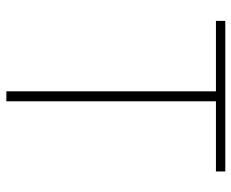

<svg xmlns="http://www.w3.org/2000/svg" viewBox="-84 -664 747 620"><g transform="rotate(90 290.0 -353.5)"><path d="M46.9 -707H533.2V-676.8H306.6V0H274.4V-676.8H46.9Z"/></g></svg>

Font: Pretendard JP Thin
Style: Regular
Weight: 100
Designer: Base glyphs from Inter by Rasmus Andersson; Hangeul glyphs from Noto Sans CJK(Source Han Sans) by Jang Soo-young and Kan
Foundry: Kil Hyung-jin
Version: Version 1.309